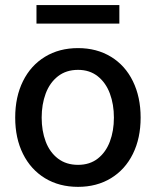

<svg xmlns="http://www.w3.org/2000/svg" viewBox="-20 -727 614 758"><path d="M40 -262.7Q40 -344.7 70.8 -406.7Q101.6 -468.8 157.7 -502.9Q213.9 -537.1 288.1 -537.1Q361.8 -537.1 418 -502.9Q474.1 -468.8 504.6 -406.5Q535.2 -344.2 535.2 -262.7Q535.2 -181.2 504.6 -119.4Q474.1 -57.6 418 -23.4Q361.8 10.7 288.1 10.7Q213.9 10.7 157.7 -23.4Q101.6 -57.6 70.8 -119.4Q40 -181.2 40 -262.7ZM429.7 -262.7Q429.7 -314.9 413.8 -357.7Q397.9 -400.4 366 -425.8Q334 -451.2 288.1 -451.2Q241.2 -451.2 208.7 -425.8Q176.3 -400.4 160.4 -357.7Q144.5 -314.9 144.5 -262.7Q144.5 -210.4 160.4 -168.2Q176.3 -126 208.7 -101.1Q241.2 -76.2 288.1 -76.2Q334.5 -76.2 366.2 -101.1Q397.9 -126 413.8 -168.2Q429.7 -210.4 429.7 -262.7ZM451.2 -633.8H124V-707H451.2Z"/></svg>

Font: Pretendard JP Medium
Style: Regular
Weight: 500
Designer: Base glyphs from Inter by Rasmus Andersson; Hangeul glyphs from Noto Sans CJK(Source Han Sans) by Jang Soo-young and Kan
Foundry: Kil Hyung-jin
Version: Version 1.309